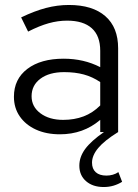

<svg xmlns="http://www.w3.org/2000/svg" viewBox="-20 -531 556 772"><path d="M397 221Q353 221 326 197.5Q299 174 299 135Q299 100 322.5 68Q346 36 398 0H383V-49Q349 -20 308.5 -5.5Q268 9 221 9Q166 9 124.5 -10Q83 -29 59.5 -63Q36 -97 36 -142Q36 -213 90 -254Q144 -295 236 -295Q317 -295 383 -261V-327Q383 -387 349 -417.5Q315 -448 250 -448Q213 -448 175.5 -437.5Q138 -427 93 -404L65 -461Q119 -487 165 -499Q211 -511 257 -511Q352 -511 403.5 -466Q455 -421 455 -337V0Q400 34 375 64Q350 94 350 123Q350 148 365 161.5Q380 175 408 175Q421 175 433.5 171.5Q446 168 456 161L471 200Q455 210 436.5 215.5Q418 221 397 221ZM234 -49Q279 -49 316 -63Q353 -77 383 -107V-201Q352 -222 317 -231.5Q282 -241 238 -241Q178 -241 142.5 -214.5Q107 -188 107 -144Q107 -102 142.5 -75.5Q178 -49 234 -49Z"/></svg>

Font: Red Hat Display
Style: Regular
Weight: 300
Designer: Pentagram, MCKL
Foundry: Pentagram, MCKL
Version: Version 1.023